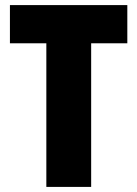

<svg xmlns="http://www.w3.org/2000/svg" viewBox="-20 -827 539 754"><path d="M338 -93H162V-657H19V-807H480V-657H338Z"/></svg>

Font: Noto Sans Kannada UI Condensed Black
Style: Regular
Weight: 900
Width: 3
Designer: Jelle Bosma - Monotype Design Team
Foundry: Monotype Imaging Inc.
Version: Version 2.005; ttfautohint (v1.8.4.7-5d5b)